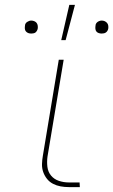

<svg xmlns="http://www.w3.org/2000/svg" viewBox="-20 -764 462 784"><path d="M306 0H261Q244 0 227.5 -3Q211 -6 196.5 -13.5Q182 -21 172 -33.5Q162 -46 156.5 -61.5Q151 -77 151.5 -94Q152 -111 155 -128L220 -520H240L174 -125Q171 -104 173.5 -83Q176 -62 188.5 -47Q201 -32 220.5 -25.5Q240 -19 261 -19H305ZM395 -627Q389 -627 383 -629Q377 -631 373.5 -635.5Q370 -640 369.5 -646.5Q369 -653 370 -659Q370 -664 372.5 -668Q375 -672 378.5 -674.5Q382 -677 386.5 -678.5Q391 -680 395 -680Q402 -680 407.5 -677.5Q413 -675 417 -670.5Q421 -666 422 -659.5Q423 -653 422 -647Q421 -642 418.5 -638Q416 -634 412.5 -631.5Q409 -629 404.5 -628Q400 -627 395 -627ZM108 -627Q101 -627 95.5 -629Q90 -631 86 -635.5Q82 -640 81.5 -646.5Q81 -653 82 -659Q82 -664 84.5 -668Q87 -672 91 -674.5Q95 -677 99 -678.5Q103 -680 108 -680Q114 -680 120 -677.5Q126 -675 129.5 -670.5Q133 -666 134 -659.5Q135 -653 134 -647Q133 -642 130.5 -638Q128 -634 125 -631.5Q122 -629 117 -628Q112 -627 108 -627ZM230 -600 263 -744H286L248 -600Z"/></svg>

Font: Iosevka Aile Thin
Style: Italic
Weight: 100
Italic angle: -9°
Designer: Belleve Invis
Foundry: Belleve Invis
Version: Version 31.1.0; ttfautohint (v1.8.4)